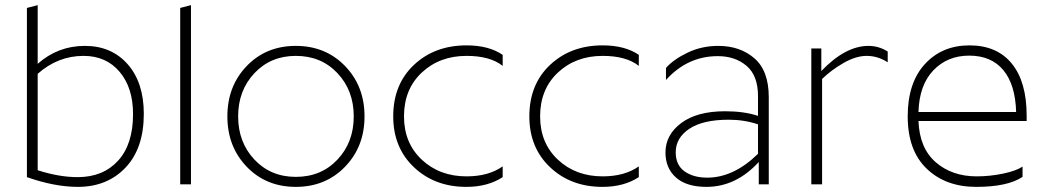

<svg xmlns="http://www.w3.org/2000/svg" viewBox="-20 -719 4085 749"><path d="M127 -699V-470Q206 -540 311 -540Q415 -540 478 -468.5Q541 -397 541 -275Q541 -140 469.5 -65Q398 10 284 10Q193 10 85 -28V-688ZM283 -28Q382 -28 440.5 -92Q499 -156 499 -274Q499 -377 446.5 -439Q394 -501 306 -501Q206 -501 127 -431V-55Q210 -28 283 -28Z M683 -688 725 -699V0H683Z M942.5 -68.5Q1018 10 1134 10Q1250 10 1326 -68.5Q1402 -147 1402 -265Q1402 -383 1326 -461.5Q1250 -540 1134 -540Q1018 -540 942.5 -461.5Q867 -383 867 -265Q867 -147 942.5 -68.5ZM1134 -29Q1036 -29 972.5 -96.5Q909 -164 909 -265Q909 -366 972.5 -433.5Q1036 -501 1134 -501Q1233 -501 1296.5 -433.5Q1360 -366 1360 -265Q1360 -164 1296.5 -96.5Q1233 -29 1134 -29Z M1941 -505V-462Q1892 -501 1800 -501Q1695 -501 1625.5 -436Q1556 -371 1556 -265Q1556 -161 1625.5 -96Q1695 -31 1800 -31Q1886 -31 1941 -70V-28Q1883 10 1799 10Q1676 10 1595 -66.5Q1514 -143 1514 -265Q1514 -390 1595 -466Q1676 -542 1800 -542Q1887 -542 1941 -505Z M2472 -505V-462Q2423 -501 2331 -501Q2226 -501 2156.5 -436Q2087 -371 2087 -265Q2087 -161 2156.5 -96Q2226 -31 2331 -31Q2417 -31 2472 -70V-28Q2414 10 2330 10Q2207 10 2126 -66.5Q2045 -143 2045 -265Q2045 -390 2126 -466Q2207 -542 2331 -542Q2418 -542 2472 -505Z M2739 -26Q2842 -26 2937 -119V-234Q2883 -252 2823 -252Q2722 -252 2669 -216.5Q2616 -181 2616 -125Q2616 -75 2650.5 -50.5Q2685 -26 2739 -26ZM2937 -344Q2937 -424 2892.5 -462Q2848 -500 2780 -500Q2662 -500 2578 -407V-454Q2607 -487 2662 -513.5Q2717 -540 2782 -540Q2867 -540 2923 -491.5Q2979 -443 2979 -340V0H2940V-87Q2851 10 2736 10Q2658 10 2617 -26.5Q2576 -63 2576 -124Q2576 -193 2637.5 -239Q2699 -285 2809 -285Q2883 -285 2937 -267Z M3145 -530H3184V-442Q3278 -540 3368 -540Q3408 -540 3443 -518V-476Q3404 -501 3361 -501Q3319 -501 3271 -473.5Q3223 -446 3187 -411V0H3145Z M3969 -29Q3911 10 3788 10Q3669 10 3595 -61Q3521 -132 3521 -265Q3521 -396 3588 -469Q3655 -542 3762 -542Q3869 -542 3927 -471Q3985 -400 3985 -268V-247H3563Q3567 -141 3630.5 -86Q3694 -31 3790 -31Q3841 -31 3892 -41.5Q3943 -52 3969 -69ZM3761 -502Q3676 -502 3621 -444.5Q3566 -387 3563 -282H3944Q3941 -389 3894 -445.5Q3847 -502 3761 -502Z"/></svg>

Font: Roundo Light
Style: Regular
Weight: 300
Designer: Namrata Goyal (Gurmukhi), Shiva Nallaperumal (Latin)
Foundry: Indian Type Foundry
Version: Version 1.000;PS 1.0;hotconv 1.0.88;makeotf.lib2.5.647800